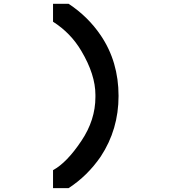

<svg xmlns="http://www.w3.org/2000/svg" viewBox="-20 -974 905 1013"><path d="M341.8 18.6Q441.4 -45.9 511.7 -148.4Q605.5 -291 605.5 -467.8Q605.5 -648.4 511.7 -787.1Q444.3 -886.7 341.8 -954.1H259.8V-859.4Q353.5 -799.8 409.2 -705.1Q483.4 -580.1 483.4 -473.6V-461.9Q483.4 -340.8 409.2 -230.5Q333 -116.2 259.8 -76.2V18.6Z"/></svg>

Font: OCR-B
Style: Regular
Weight: 400
Version: 1.1